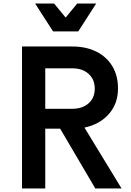

<svg xmlns="http://www.w3.org/2000/svg" viewBox="-20 -1062 740 1082"><path d="M104 0V-800H387Q465 -800 523 -771Q581 -742 613 -689Q645 -636 645 -563Q645 -478 593.5 -419.5Q542 -361 456 -343L665 0H517L319 -337H235V0ZM235 -449H387Q445 -449 479.5 -480Q514 -511 514 -563Q514 -614 479.5 -645.5Q445 -677 387 -677H235ZM522 -1042 421 -885H279L178 -1042H285L350 -963L415 -1042Z"/></svg>

Font: Martian Mono Medium
Style: Regular
Weight: 500
Monospace: yes
Designer: Roman Shamin
Foundry: Evil Martians
Version: Version 1.000; ttfautohint (v1.8.4.7-5d5b)